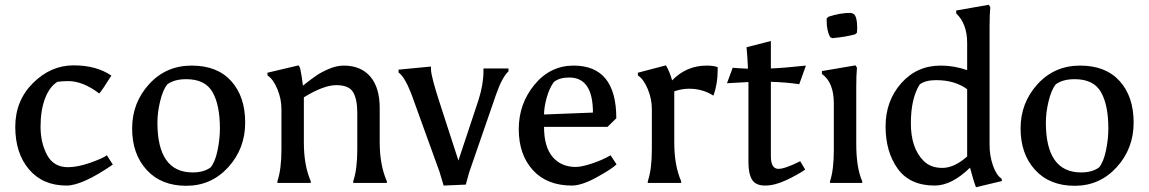

<svg xmlns="http://www.w3.org/2000/svg" viewBox="-20 -767 4817 805"><path d="M265 -66Q305 -66 358 -84.5Q411 -103 428 -116L453 -77Q325 11 259 11Q159 11 101.5 -57Q44 -125 44 -235Q44 -345 118.5 -419Q193 -493 288.5 -493Q384 -493 447 -450Q408 -388 396 -375Q328 -427 266 -427Q243 -427 221 -424Q188 -404 169 -354.5Q150 -305 150 -236.5Q150 -168 177.5 -117Q205 -66 265 -66Z M761 12Q656 12 595 -54.5Q534 -121 534 -228.5Q534 -336 605 -414Q676 -492 783.5 -492Q891 -492 949.5 -427Q1008 -362 1008 -253Q1008 -144 937 -66Q866 12 761 12ZM902 -228Q902 -327 871 -381Q840 -435 761 -435Q710 -435 681 -413Q663 -390 651.5 -343Q640 -296 640 -253Q640 -44 788 -44Q834 -44 863 -65Q882 -88 892 -136Q902 -184 902 -228Z M1421 -492Q1493 -492 1532.5 -446Q1572 -400 1572 -314V-170Q1572 -75 1602 -7V0H1461V-7Q1478 -57 1478 -140V-293Q1478 -351 1460.5 -380.5Q1443 -410 1390 -410Q1337 -410 1254 -359V-170Q1254 -73 1283 -7V0H1143V-7Q1160 -57 1160 -140V-310Q1160 -353 1142.5 -394.5Q1125 -436 1102 -450L1101 -462L1232 -493L1238 -483Q1246 -446 1250 -408Q1287 -437 1307.5 -451Q1328 -465 1360 -478.5Q1392 -492 1421 -492Z M1787 -476Q1787 -447 1827 -325L1902 -94L1986 -347Q2007 -413 2007 -468V-480H2112V-468Q2085 -443 2060 -371L1947 -44L1933 7L1840 11L1823 -46L1704 -375Q1676 -446 1651 -463V-475L1787 -488Z M2378 11Q2273 11 2214 -54Q2155 -119 2155 -225.5Q2155 -332 2221 -412Q2287 -492 2385 -492Q2564 -492 2564 -271L2527 -235H2261Q2261 -151 2297 -109Q2333 -67 2394 -67Q2418 -67 2462 -81.5Q2506 -96 2540 -116L2565 -78Q2546 -59 2482.5 -24Q2419 11 2378 11ZM2367 -442Q2325 -442 2302 -423Q2283 -397 2272 -357Q2261 -317 2261 -287L2466 -295Q2466 -442 2367 -442Z M2943 -492Q2974 -492 2989 -485Q2989 -479 2989 -473Q2989 -414 2971 -366Q2926 -395 2869 -395Q2838 -395 2807 -384V-170Q2807 -73 2836 -7V0H2696V-7Q2713 -57 2713 -140V-310Q2713 -353 2695.5 -394.5Q2678 -436 2655 -450L2654 -462L2772 -493Q2788 -466 2798 -430Q2858 -492 2943 -492Z M3212 -112Q3212 -59 3244 -59Q3271 -59 3335 -91L3356 -56Q3324 -34 3276 -11.5Q3228 11 3188 11Q3148 11 3133 -14Q3118 -39 3118 -86V-423L3028 -418L3052 -483Q3070 -481 3116 -479Q3114 -529 3110 -569L3212 -595V-480Q3266 -482 3359 -492L3331 -414Q3277 -422 3212 -424Z M3476 -139V-333Q3476 -422 3426 -457V-469L3567 -493L3573 -483Q3570 -454 3570 -400V-164Q3570 -64 3595 -7V0H3460V-7Q3476 -54 3476 -139ZM3560 -708Q3574 -696 3574 -650Q3574 -639 3573 -630L3565 -623Q3525 -612 3470 -607L3461 -611Q3446 -637 3446 -680Q3446 -685 3446 -690L3454 -697Q3502 -713 3546 -713Q3551 -713 3560 -708Z M3899 11Q3795 11 3744 -59.5Q3693 -130 3693 -237Q3693 -344 3758.5 -418Q3824 -492 3924 -492Q3980 -492 4035 -473V-587Q4035 -667 3989 -711V-723L4126 -747L4132 -737Q4129 -708 4129 -654V-159Q4129 -114 4143 -73.5Q4157 -33 4179 -18L4181 -8L4072 18Q4062 -7 4047 -64Q3970 11 3899 11ZM3852 -93Q3881 -63 3931 -63Q3981 -63 4035 -111V-393Q3983 -431 3905 -431Q3860 -431 3836 -413Q3799 -354 3799 -250Q3799 -146 3852 -93Z M4486 12Q4381 12 4320 -54.5Q4259 -121 4259 -228.5Q4259 -336 4330 -414Q4401 -492 4508.5 -492Q4616 -492 4674.5 -427Q4733 -362 4733 -253Q4733 -144 4662 -66Q4591 12 4486 12ZM4627 -228Q4627 -327 4596 -381Q4565 -435 4486 -435Q4435 -435 4406 -413Q4388 -390 4376.5 -343Q4365 -296 4365 -253Q4365 -44 4513 -44Q4559 -44 4588 -65Q4607 -88 4617 -136Q4627 -184 4627 -228Z"/></svg>

Font: Asul
Style: Regular
Weight: 400
Designer: Mariela Monsalve
Foundry: Mariela Monsalve
Version: Version 1.002